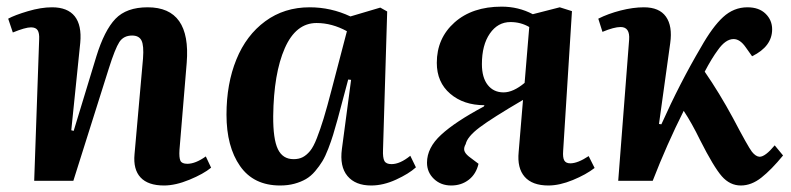

<svg xmlns="http://www.w3.org/2000/svg" viewBox="-20 -550 2407 584"><path d="M606 -74.2 622.1 -40Q599.1 -21 556.4 -3.4Q513.7 14.2 479 14.2Q430.2 14.2 407.5 -10.3Q384.8 -34.7 389.2 -81.1L415 -372.1Q418 -411.6 410.4 -426.8Q402.8 -441.9 381.8 -441.9Q356 -441.9 343 -422.1Q330.1 -402.3 311 -341.8L203.1 0H84L99.1 -430.2Q100.1 -449.2 94.5 -458Q88.9 -466.8 74.2 -466.8Q57.1 -466.8 19 -451.2L4.9 -493.2Q24.4 -503.9 64.7 -515.9Q105 -527.8 138.2 -527.8Q185.5 -527.8 207.3 -500.5Q229 -473.1 224.1 -419.9L196.8 -153.8L204.1 -151.9L272.9 -377.9Q297.4 -457.5 331.1 -492.7Q364.7 -527.8 429.2 -527.8Q561.5 -527.8 547.9 -358.9L525.9 -94.2Q524.4 -70.3 528.8 -61Q533.2 -51.8 549.8 -51.8Q574.7 -51.8 606 -74.2Z M1157.7 -515.1 1145 -94.2Q1144 -70.3 1149.2 -60.5Q1154.3 -50.8 1170.9 -50.8Q1196.8 -50.8 1228 -76.2L1245.1 -41Q1223.6 -21.5 1184.8 -3.7Q1146 14.2 1108.9 14.2Q1061 14.2 1036.9 -14.6Q1012.7 -43.5 1020 -97.2L1047.9 -307.1L1039.1 -308.1L1006.8 -187Q999 -159.2 993.2 -139.9Q987.3 -120.6 978.5 -97.7Q969.7 -74.7 960.7 -59.8Q951.7 -44.9 938.7 -29.5Q925.8 -14.2 910.6 -5.4Q895.5 3.4 875.7 8.8Q856 14.2 832 14.2Q751.5 14.2 710.2 -44.9Q668.9 -104 668.9 -201.2Q668.9 -295.4 699 -369.1Q729 -442.9 786.9 -485.4Q844.7 -527.8 921.9 -527.8Q986.8 -527.8 1045.9 -500L1136.7 -526.9ZM873 -65.9Q889.2 -65.9 900.9 -72Q912.6 -78.1 923.1 -90.8Q933.6 -103.5 943.8 -129.9Q954.1 -156.2 964.4 -189.7Q974.6 -223.1 988.8 -277.8L1035.2 -455.1Q989.7 -480 942.9 -480Q879.9 -480 846.2 -403.3Q812.5 -326.7 811 -196.8Q810.5 -127 825.2 -96.4Q839.8 -65.9 873 -65.9Z M1557.6 -87.9 1570.8 -246.1Q1476.6 -190.9 1439 -162.6Q1401.4 -134.3 1396.5 -111.8Q1390.1 -100.6 1392.3 -92Q1394.5 -83.5 1405.8 -74.2L1435.5 -51.8Q1428.2 -20.5 1405.8 -3.2Q1383.3 14.2 1352.5 14.2Q1320.8 14.2 1299.8 -5.9Q1278.8 -25.9 1278.8 -55.2Q1278.8 -100.6 1321.8 -140.1Q1364.7 -179.7 1451.7 -226.1L1453.6 -230Q1390.1 -230 1349.4 -264.9Q1308.6 -299.8 1308.6 -358.9Q1308.6 -433.6 1362.5 -481.7Q1416.5 -529.8 1505.9 -529.8Q1557.1 -529.8 1600.6 -506.8L1682.6 -527.8L1719.7 -516.1L1692.9 -90.8Q1691.4 -70.8 1696.3 -62Q1701.2 -53.2 1714.8 -53.2Q1737.3 -53.2 1770.5 -75.2L1788.6 -39.1Q1762.7 -19 1722.4 -2.4Q1682.1 14.2 1647.9 14.2Q1599.1 14.2 1575.9 -12.2Q1552.7 -38.6 1557.6 -87.9ZM1575.7 -297.9 1589.8 -467.8Q1564 -482.9 1532.7 -482.9Q1494.1 -482.9 1470 -448Q1445.8 -413.1 1445.8 -355Q1445.8 -314 1463.6 -291.5Q1481.4 -269 1511.7 -269Q1541 -269 1575.7 -297.9Z M2018.6 -418.9 1984.4 -172.9 1991.7 -171.9Q2047.9 -297.4 2111.8 -405.8Q2147 -468.3 2179.4 -498Q2211.9 -527.8 2253.4 -527.8Q2288.6 -527.8 2308.6 -508.3Q2328.6 -488.8 2328.6 -460.9Q2328.6 -408.7 2267.6 -378.9L2248.5 -405.8Q2231 -431.2 2211.4 -431.2Q2187 -431.2 2163.6 -397.9Q2145 -373 2123.5 -332Q2168 -267.6 2209.5 -190.9Q2255.4 -103.5 2267.1 -88.4Q2278.8 -73.7 2290.5 -73.2Q2307.6 -73.2 2336.4 -107.9L2361.8 -77.1Q2326.2 -33.7 2295.9 -9.8Q2265.6 14.2 2233.4 14.2Q2200.2 14.2 2175.5 -13.9Q2150.9 -42 2109.4 -124Q2084.5 -175.3 2059.6 -212.9Q2008.3 -110.8 1965.3 0H1860.4L1893.6 -429.2Q1896.5 -467.8 1867.7 -467.8Q1847.7 -467.8 1812.5 -453.1L1799.8 -493.2Q1829.6 -508.3 1867.7 -518.1Q1905.8 -527.8 1938.5 -527.8Q1985.4 -527.8 2005.6 -499.3Q2025.9 -470.7 2018.6 -418.9Z"/></svg>

Font: Literata SemiBold
Style: Italic
Weight: 650
Italic angle: -2.39999°
Designer: Latin by Veronika Burian and Jose Scaglione. Greek by Irene Vlachou. Cyrillic by Vera Evstafieva
Foundry: TypeTogether
Version: Version 3.021